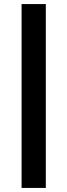

<svg xmlns="http://www.w3.org/2000/svg" viewBox="-20 -793 331 943"><path d="M86 130V-773H205V130Z"/></svg>

Font: Outfit Semi Bold
Style: Regular
Weight: 600
Designer: Rodrigo Fuenzalida
Foundry: fragTYPE
Version: Version 1.000